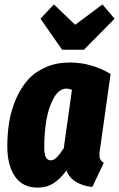

<svg xmlns="http://www.w3.org/2000/svg" viewBox="-20 -835 541 873"><path d="M445.8 -814.9 501 -750 361.8 -608.9H262.2L164.1 -750L225.1 -814.9L321.8 -722.2ZM297.9 -550.8Q394.5 -550.8 482.9 -499L435.1 -159.2Q430.2 -133.3 433.3 -118.2Q436.5 -103 452.1 -95.2L399.9 15.1Q357.9 11.2 326.2 -7.6Q294.4 -26.4 282.2 -60.1Q253.9 -21 222.9 -1.5Q191.9 18.1 149.9 18.1Q83.5 18.1 48.3 -32.5Q13.2 -83 13.2 -170.9Q13.2 -229 22.2 -282.2Q31.2 -335.4 52.7 -385.3Q74.2 -435.1 106.2 -471.2Q138.2 -507.3 187.5 -529.1Q236.8 -550.8 297.9 -550.8ZM282.2 -432.1Q249 -432.1 225.3 -390.9Q201.7 -349.6 191.4 -291.3Q181.2 -232.9 181.2 -167Q181.2 -133.3 188.5 -119.6Q195.8 -106 210.9 -106Q225.1 -106 239 -120.4Q252.9 -134.8 270 -161.1L307.1 -426.8Q293 -432.1 282.2 -432.1Z"/></svg>

Font: Fira Sans Compressed ExtraBold
Style: Italic
Weight: 800
Width: 3
Italic angle: -8°
Designer: Carrois Corporate & Edenspiekermann AG
Foundry: Carrois Corporate GbR & Edenspiekermann AG
Version: Version 4.203;PS 004.203;hotconv 1.0.88;makeotf.lib2.5.64775